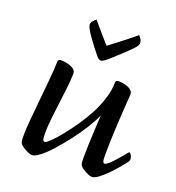

<svg xmlns="http://www.w3.org/2000/svg" viewBox="-144 -912 954 1040"><g transform="rotate(20 333.0 -392.0)"><path d="M155 13Q148 13 131.5 6Q115 -1 99.5 -12Q84 -23 81 -34Q79 -41 78.5 -51.5Q78 -62 78 -77Q78 -107 82.5 -157.5Q87 -208 93 -269.5Q99 -331 105 -393.5Q111 -456 113 -510Q113 -524 129 -524Q149 -524 169.5 -519Q190 -514 203.5 -504Q217 -494 217 -478Q216 -440 210.5 -392Q205 -344 198.5 -294.5Q192 -245 187.5 -201.5Q183 -158 183 -129Q183 -96 186 -87Q189 -78 197 -78Q205 -78 227.5 -99.5Q250 -121 279.5 -157.5Q309 -194 340 -239.5Q371 -285 396 -333Q418 -379 431.5 -424Q445 -469 445 -510Q445 -524 462 -524Q481 -524 500.5 -519Q520 -514 533 -504Q546 -494 546 -478Q546 -476 544 -450.5Q542 -425 539.5 -385.5Q537 -346 534.5 -299.5Q532 -253 530.5 -208.5Q529 -164 529 -129Q529 -96 532 -87Q535 -78 543 -78Q549 -78 562.5 -89.5Q576 -101 591.5 -118Q607 -135 620 -150.5Q633 -166 640 -175Q646 -182 648 -182Q653 -182 659.5 -171Q666 -160 666 -149Q666 -139 661 -133Q650 -118 629.5 -93.5Q609 -69 585 -44.5Q561 -20 538.5 -3.5Q516 13 500 13Q493 13 476.5 6Q460 -1 444.5 -12Q429 -23 427 -34Q425 -41 424.5 -51.5Q424 -62 424 -77Q424 -102 425.5 -145Q427 -188 429.5 -234Q432 -280 434 -317Q418 -280 390.5 -236Q363 -192 329.5 -148.5Q296 -105 263 -68Q230 -31 201.5 -9Q173 13 155 13ZM332 -596Q323 -596 313 -604Q297 -623 278 -647.5Q259 -672 242.5 -695.5Q226 -719 218 -734Q209 -749 209 -762Q209 -771 218 -781Q227 -791 235 -797Q237 -794 248 -781Q259 -768 274.5 -750Q290 -732 306 -713.5Q322 -695 334 -682Q353 -696 377 -714.5Q401 -733 423.5 -750.5Q446 -768 462 -781Q478 -794 480 -797Q487 -790 493.5 -780Q500 -770 500 -760Q500 -748 493 -738Q488 -730 469.5 -711.5Q451 -693 427 -671Q403 -649 382 -630Q361 -611 351 -604Q340 -596 332 -596Z"/></g></svg>

Font: BriemHand
Style: Regular
Weight: 400
Designer: Gunnlaugur SE Briem, Eben Sorkin
Foundry: Sorkin Type
Version: Version 1.001; ttfautohint (v1.8.4.7-5d5b)